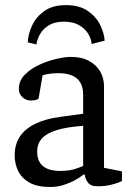

<svg xmlns="http://www.w3.org/2000/svg" viewBox="-20 -728 520 755"><path d="M238.7 -707.9Q291.7 -707.9 324.5 -685.5Q357.4 -663.1 373.5 -630.6Q389.6 -598.1 391.6 -568.1L340.4 -554.9Q338.9 -574.4 327.2 -594.4Q315.5 -614.4 291.9 -628.6Q268.4 -642.8 231.1 -642.8Q195.2 -642.8 172.1 -628.6Q149 -614.4 137.4 -593.6Q125.7 -572.7 123.1 -553.2L89.1 -561.5Q90.3 -592.8 105.7 -626.7Q121.1 -660.6 153.8 -684.3Q186.5 -707.9 238.7 -707.9ZM177.3 7.3Q126.2 7.3 95.7 -10Q65.2 -27.4 51.4 -55.7Q37.7 -84 37.7 -117.2Q37.7 -159.1 57.5 -189.9Q77.3 -220.6 117.3 -240.6Q157.4 -260.5 216.6 -268.4L307 -280.8V-356.4Q307 -385.3 295.5 -403.9Q284.1 -422.6 262.5 -431.4Q241 -440.3 209.2 -440.3Q184.5 -440.3 167.2 -436.7Q149.9 -433.1 147.4 -431.9L131.7 -340.4Q131.4 -339.4 124.4 -336.1Q117.3 -332.8 100.2 -332.8Q83.1 -332.8 68.7 -345.3Q54.2 -357.8 54.2 -379Q54.2 -410.5 77.4 -434.1Q100.5 -457.8 134.9 -473.5Q169.2 -489.1 203 -496.7Q236.8 -504.3 258.1 -504.3Q300.9 -504.3 329.9 -488.5Q358.9 -472.8 374 -446.8Q389 -420.8 389 -388.9V-68.2L459.6 -54.2V-16Q457.5 -15 444.6 -9.8Q431.7 -4.7 411.2 -0.1Q390.7 4.5 363.7 4.5Q336 4.5 325.3 -10.9Q314.6 -26.2 313.1 -41.8H308.6Q294.1 -29.8 273.6 -18.8Q253.1 -7.8 229 -0.3Q204.9 7.3 177.3 7.3ZM216.8 -55.9Q255.4 -55.9 281 -65.4Q306.6 -74.9 307 -75.2V-233.1Q245.3 -229 205.2 -217.1Q165.1 -205.3 145.7 -184.5Q126.2 -163.7 126.2 -132Q126.2 -55.9 216.8 -55.9Z"/></svg>

Font: Faustina Light
Style: Regular
Weight: 300
Designer: Alfonso Garcia
Foundry: http://www.omnibus-type.com
Version: Version 1.200